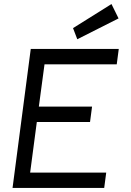

<svg xmlns="http://www.w3.org/2000/svg" viewBox="-20 -928 647 949"><path d="M132 -686H567L557 -610H200L172 -401H435L425 -325H162L129 -75H505L495 1H42ZM341 -789 531 -908 566 -837 362 -734Z"/></svg>

Font: Bellota Text
Style: Bold Italic
Weight: 700
Italic angle: -7.5°
Designer: Kemie Guaida
Foundry: Kemie Guaida
Version: Version 4.001